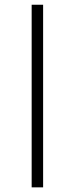

<svg xmlns="http://www.w3.org/2000/svg" viewBox="-20 -683 315 826"><path d="M116.2 -662.6H165.5V123H116.2Z"/></svg>

Font: PT Astra Serif
Style: Italic
Weight: 400
Italic angle: -16°
Designer: A.Korolkova, I. Chaeva
Foundry: ParaType Ltd
Version: Version 1.001